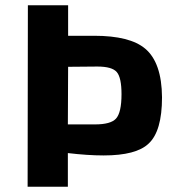

<svg xmlns="http://www.w3.org/2000/svg" viewBox="-20 -710 649 730"><path d="M239 -574H338Q474 -574 532 -525Q595 -472 596 -340Q596 -211 545 -164Q498 -119 374 -119Q314 -119 238 -128V0H85L86 -690H239ZM341 -237Q401 -237 421 -259Q442 -282 442 -352Q442 -415 424 -436Q406 -457 350 -457L239 -456L238 -237Z"/></svg>

Font: Taylor Sans Bold LRS
Style: Bold
Weight: 700
Italic angle: -8°
Designer: Natanael Gama
Version: Version 1.001 September 8, 2015